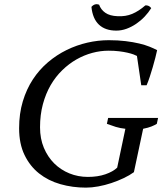

<svg xmlns="http://www.w3.org/2000/svg" viewBox="-20 -860 762 892"><path d="M602.1 -60.1Q582 -45.4 554.7 -32.5Q527.3 -19.5 497.3 -9.5Q467.3 0.5 436.5 6.1Q405.8 11.7 379.4 11.7Q316.9 11.7 260.5 -4.4Q204.1 -20.5 161.6 -54.2Q119.1 -87.9 94 -139.9Q68.8 -191.9 68.8 -264.2Q68.8 -332 85.9 -388.9Q103 -445.8 132.8 -491.2Q162.6 -536.6 202.9 -570.8Q243.2 -605 289.6 -627.7Q335.9 -650.4 386 -661.9Q436 -673.3 485.4 -673.3Q528.3 -673.3 563.5 -668.9Q598.6 -664.6 626.5 -658Q654.3 -651.4 674.8 -643.1Q695.3 -634.8 710 -627Q707 -612.8 701.7 -591.8Q696.3 -570.8 689.7 -548.1Q683.1 -525.4 675.8 -503.2Q668.5 -481 661.1 -463.9H636.2L616.2 -600.1Q611.3 -603 600.1 -607.2Q588.9 -611.3 572 -615.2Q555.2 -619.1 533 -621.8Q510.7 -624.5 484.4 -624.5Q446.8 -624.5 408.7 -614.3Q370.6 -604 335.4 -584Q300.3 -564 269.3 -533.9Q238.3 -503.9 215.3 -464.4Q192.4 -424.8 179.2 -375.7Q166 -326.7 166 -268.6Q166 -215.8 183.8 -173.3Q201.7 -130.9 231.9 -100.8Q262.2 -70.8 302.5 -54.4Q342.8 -38.1 388.2 -38.1Q434.1 -38.1 469.5 -50.3Q504.9 -62.5 524.4 -81.1L562.5 -261.7Q538.6 -264.2 517.8 -270.5Q497.1 -276.9 476.6 -284.7L482.4 -312H714.4L708.5 -284.7Q698.2 -278.3 683.8 -272.5Q669.4 -266.6 645 -261.7ZM655.3 -835Q662.1 -835.9 669.4 -833Q676.8 -830.1 682.6 -822.3Q669.9 -801.8 651.9 -782.7Q633.8 -763.7 612.5 -749.3Q591.3 -734.9 567.9 -726.3Q544.4 -717.8 520.5 -717.8Q468.8 -717.8 439.5 -745.6Q410.2 -773.4 404.8 -828.1Q413.1 -837.4 422.1 -839.6Q431.2 -841.8 440.4 -838.4Q448.7 -814.9 469.5 -800.5Q490.2 -786.1 526.4 -784.7Q563.5 -782.7 594 -795.4Q624.5 -808.1 655.3 -835Z"/></svg>

Font: PT Astra Serif
Style: Italic
Weight: 400
Italic angle: -16°
Designer: A.Korolkova, I. Chaeva
Foundry: ParaType Ltd
Version: Version 1.001